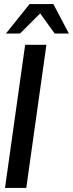

<svg xmlns="http://www.w3.org/2000/svg" viewBox="-20 -919 357 939"><path d="M4.5 0 103 -700H207L108.5 0ZM241 -899 317 -755H247.5L176.5 -853.5L78 -755H9L124.5 -899Z"/></svg>

Font: Urbanist SemiBold
Style: Italic
Weight: 600
Italic angle: -8°
Designer: Corey Hu
Foundry: Corey Hu
Version: Version 1.321; ttfautohint (v1.8.4.7-5d5b)